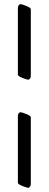

<svg xmlns="http://www.w3.org/2000/svg" viewBox="-20 -727 235 928"><path d="M66.4 155.3V-167.5Q66.4 -173.3 70.3 -179Q74.2 -184.6 78.6 -184.6Q85 -184.6 103.5 -177.2Q117.2 -171.9 123 -168Q128.9 -164.1 128.9 -159.2V163.6Q128.9 169.4 125 175Q121.1 180.7 116.7 180.7Q110.4 180.7 91.8 173.3Q78.1 168 72.3 164.1Q66.4 160.2 66.4 155.3ZM66.4 -367.2V-689.9Q66.4 -695.8 70.3 -701.4Q74.2 -707 78.6 -707Q85 -707 103.5 -699.7Q117.2 -694.3 123 -690.4Q128.9 -686.5 128.9 -681.6V-358.9Q128.9 -353 125 -347.4Q121.1 -341.8 116.7 -341.8Q110.4 -341.8 91.8 -349.1Q78.1 -354.5 72.3 -358.4Q66.4 -362.3 66.4 -367.2Z"/></svg>

Font: Monomachus
Style: Medium
Weight: 500
Designer: Alexey Kryukov
Version: Version 1.0